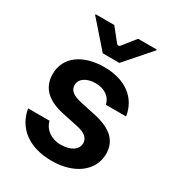

<svg xmlns="http://www.w3.org/2000/svg" viewBox="-186 -881 920 1005"><g transform="rotate(30 274.5 -379.0)"><path d="M208.1 -769.2H95.5V-764.2L230.1 -610.8H330.6L464.8 -764.2V-769.2H352.3L290.8 -691.8C285.2 -684.7 275.6 -684.7 270.2 -691.8ZM501.1 -385.7C485.4 -488.3 402.7 -552.6 274.9 -552.6C143.5 -552.6 56.8 -487.9 57.2 -387.1C56.8 -307.5 105.8 -255 210.6 -233.3L303.6 -213.8C353.7 -202.8 377.1 -182.5 377.1 -151.6C377.1 -114.3 339.8 -86.3 278.4 -86.3C218 -86.3 175.8 -120.7 165.1 -165.8H35.9C54.3 -55.4 143.8 10.7 278.8 10.7C415.1 10.7 508.5 -60 508.9 -163.4C508.5 -241.1 458.5 -288.7 355.5 -311.1L262.4 -331C207 -343.4 185 -362.6 185.4 -394.2C185 -431.1 223 -456.7 276.6 -456.7C335.9 -456.7 370.7 -424.7 378.9 -385.7Z"/></g></svg>

Font: RA Gorm Semi Bold
Style: Regular
Weight: 600
Designer: Rasmus Andersson
Foundry: rsms
Version: Version 3.000;hotconv 1.0.109;makeotfexe 2.5.65596